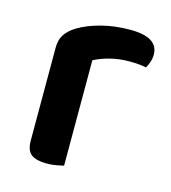

<svg xmlns="http://www.w3.org/2000/svg" viewBox="-82 -555 561 630"><g transform="rotate(15 198.5 -240.5)"><path d="M190 -1Q181 1 166 4Q151 7 132 7Q97 7 80 -6Q63 -19 63 -52V-369Q63 -395 75 -413Q87 -431 110 -445Q141 -464 186.5 -476Q232 -488 285 -488Q380 -488 380 -429Q380 -415 375.5 -402.5Q371 -390 366 -382Q343 -387 309 -387Q274 -387 243 -379Q212 -371 190 -359Z"/></g></svg>

Font: Baloo 2 SemiBold
Style: Regular
Weight: 600
Designer: Sarang Kulkarni and Ek Type
Foundry: Ek Type
Version: Version 1.640;hotconv 1.0.111;makeotfexe 2.5.65597; ttfautoh